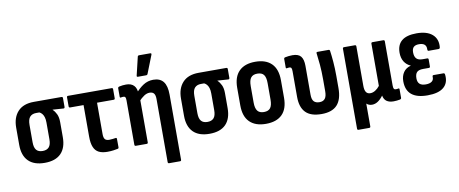

<svg xmlns="http://www.w3.org/2000/svg" viewBox="-74 -1040 3702 1550"><g transform="rotate(-10 1776.5 -265.0)"><path d="M217.1 8Q129.3 8 83.8 -37.9Q38.3 -83.8 38.3 -170.7V-311.6Q38.3 -395.4 83.4 -443.9Q128.4 -492.3 214.7 -492.3H441.5Q451.9 -492.3 451.9 -481.4V-409.4Q451.9 -403.9 449.1 -400.7Q446.4 -397.5 441.5 -398L353.6 -403.9V-401.9Q371.2 -385.8 383.5 -360Q395.8 -334.2 395.8 -293.5V-170.7Q395.8 -83.8 350.6 -37.9Q305.3 8 217.1 8ZM217.1 -89.3Q251.4 -89.3 268.9 -109.2Q286.3 -129.2 286.3 -173.1V-310.1Q286.3 -337.3 280.5 -355.3Q274.7 -373.2 265.3 -384Q256 -394.9 243.8 -400.5H217.1Q184.8 -400.5 166.5 -380.8Q148.3 -361.2 148.3 -314.3V-173.1Q148.3 -129.2 165.3 -109.2Q182.2 -89.3 217.1 -89.3Z M730.3 8Q688.3 8 660.7 -5.7Q633 -19.5 619.4 -51.6Q605.7 -83.7 605.7 -137.8V-397H495.5Q485.1 -397 485.1 -408.4V-481.4Q485.1 -492.3 495 -492.3H852.9Q862.9 -492.3 862.9 -481.4V-408.4Q862.9 -397 852.9 -397H716.2V-140.1Q716.2 -109.5 726.8 -97.2Q737.3 -84.9 761.9 -84.9Q776.4 -84.9 790.7 -86.9Q804.9 -88.9 814.9 -90.4Q823.9 -91.4 823.9 -81L824.4 -13.3Q824.4 -2.9 815.9 -1.4Q801.6 1.6 780 4.8Q758.5 8 730.3 8Z M1204.7 185Q1194.3 185 1194.3 174.1V-342.9Q1194.3 -374.7 1183 -388.8Q1171.6 -403 1147.4 -403Q1125.1 -403 1102.4 -388.3Q1079.7 -373.6 1052.8 -344.7L1042.6 -412.9Q1075.8 -453 1112.7 -476.9Q1149.6 -500.8 1194.9 -500.8Q1249.8 -500.8 1277.1 -466.3Q1304.3 -431.8 1304.3 -358.9V174.1Q1304.3 185 1293.9 185ZM964.2 0Q953.8 0 953.8 -10.9V-373.1Q953.8 -393.8 949.3 -400.6Q944.7 -407.4 933.2 -407.4Q927.6 -407.4 922.6 -406.6Q917.5 -405.9 912 -404.9Q904.5 -403.4 904.5 -413.4V-482Q904.5 -491.4 915.4 -494.4Q928.8 -497.8 943.7 -499.3Q958.5 -500.8 972.4 -500.8Q1014.2 -500.8 1036.3 -477.4Q1058.4 -454 1058.4 -409.7V-394.7L1063.8 -371.6V-10.9Q1063.8 0 1053.4 0ZM1077.3 -546Q1066.4 -546 1069.4 -557.4L1104.6 -705.3Q1105.6 -710.7 1108.8 -713Q1112 -715.2 1117.5 -715.2H1208.1Q1221 -715.2 1215.6 -701.4L1157.7 -554.4Q1154.2 -546 1144.4 -546Z M1568.1 8Q1480.3 8 1434.8 -37.9Q1389.3 -83.8 1389.3 -170.7V-311.6Q1389.3 -395.4 1434.4 -443.9Q1479.4 -492.3 1565.7 -492.3H1792.5Q1802.9 -492.3 1802.9 -481.4V-409.4Q1802.9 -403.9 1800.1 -400.7Q1797.4 -397.5 1792.5 -398L1704.6 -403.9V-401.9Q1722.2 -385.8 1734.5 -360Q1746.8 -334.2 1746.8 -293.5V-170.7Q1746.8 -83.8 1701.6 -37.9Q1656.3 8 1568.1 8ZM1568.1 -89.3Q1602.4 -89.3 1619.9 -109.2Q1637.3 -129.2 1637.3 -173.1V-310.1Q1637.3 -337.3 1631.5 -355.3Q1625.7 -373.2 1616.3 -384Q1607 -394.9 1594.8 -400.5H1568.1Q1535.8 -400.5 1517.5 -380.8Q1499.3 -361.2 1499.3 -314.3V-173.1Q1499.3 -129.2 1516.3 -109.2Q1533.2 -89.3 1568.1 -89.3Z M2030.6 8Q1944.4 8 1897.9 -37.9Q1851.3 -83.8 1851.3 -174.2V-318Q1851.3 -408.5 1897.6 -454.6Q1943.8 -500.8 2030.6 -500.8Q2117.3 -500.8 2163.6 -454.6Q2209.8 -408.5 2209.8 -318V-174.2Q2209.8 -83.8 2163.8 -37.9Q2117.8 8 2030.6 8ZM2030.6 -88.8Q2067.5 -88.8 2083.7 -110.3Q2099.8 -131.8 2099.8 -178.7V-313.1Q2099.8 -361 2083.7 -382.2Q2067.5 -403.5 2030.6 -403.5Q1994.7 -403.5 1978 -382.2Q1961.3 -361 1961.3 -313.1V-178.7Q1961.3 -131.8 1978 -110.3Q1994.7 -88.8 2030.6 -88.8Z M2486.5 8Q2397.9 8 2356.4 -34.9Q2314.8 -77.8 2314.8 -161.7V-372.6Q2314.8 -392.8 2310.3 -400.1Q2305.7 -407.4 2294.2 -407.4Q2288.6 -407.4 2283.6 -406.6Q2278.5 -405.9 2273 -404.9Q2265.5 -403.4 2265.5 -413.4V-482Q2265.5 -492.4 2276.4 -494.4Q2289.8 -497.3 2305.2 -499Q2320.6 -500.8 2335.4 -500.8Q2384.5 -500.8 2404.6 -475.7Q2424.8 -450.6 2424.8 -397.8V-161.1Q2424.8 -122.6 2440 -106Q2455.2 -89.3 2486.5 -89.3Q2516.3 -89.3 2531.3 -108Q2546.2 -126.6 2546.2 -168.7V-265Q2546.2 -331.6 2541.5 -386.2Q2536.7 -440.7 2531.2 -480.4Q2528.7 -492.3 2540.6 -492.3H2630.8Q2640.2 -492.3 2641.7 -482.4Q2647.2 -444.8 2651.7 -390.9Q2656.2 -337 2656.2 -272.9V-174.4Q2656.2 -82.3 2614.7 -37.1Q2573.2 8 2486.5 8Z M2757.3 185Q2746.9 185 2746.9 174.1V-481.4Q2746.9 -492.3 2757.3 -492.3H2846.5Q2856.9 -492.3 2856.9 -481.4V-157.5Q2856.9 -122.7 2868.3 -106Q2879.6 -89.3 2902.9 -89.3Q2923.1 -89.3 2943.4 -101.7Q2963.6 -114.2 2980.3 -135.6V-481.4Q2980.3 -492.3 2990.7 -492.3H3079.4Q3090.3 -492.3 3090.3 -481.4V-121.2Q3090.3 -100 3094.9 -92.5Q3099.4 -84.9 3112 -84.9Q3117.6 -84.9 3122.4 -85.7Q3127.2 -86.4 3132.2 -87.4Q3140.2 -88.9 3140.2 -78.9V-9.8Q3140.2 -0.9 3129.8 2.6Q3117.4 5 3103.1 6.5Q3088.7 8 3076.4 8Q3041.4 8 3020.2 -6.6Q2999 -21.1 2992.6 -53.2V-54.2Q2972.9 -27.1 2949.7 -11.2Q2926.5 4.6 2900.3 4.6Q2885.6 4.6 2874 -0.5Q2862.4 -5.6 2855.4 -12.7V174.1Q2855.4 185 2844.5 185Z M3354.9 8Q3268.4 8 3224.6 -28.2Q3180.8 -64.5 3180.8 -137.8Q3180.8 -180.4 3201.5 -210.9Q3222.2 -241.4 3261.7 -251.4V-252.8Q3229.2 -266.3 3210.2 -296.3Q3191.3 -326.4 3191.3 -370Q3191.3 -434.4 3231.3 -467.6Q3271.4 -500.8 3353.4 -500.8Q3437.9 -500.8 3481.5 -462.9Q3525 -425 3519.1 -358.9Q3517.6 -344.9 3507.6 -344.9H3426.2Q3415.8 -344.9 3416.3 -357.9Q3417.8 -383.6 3403.4 -397.1Q3389 -410.7 3357.8 -410.7Q3327.6 -410.7 3313.5 -397.1Q3299.3 -383.5 3299.3 -354.2Q3299.3 -320 3315 -303.1Q3330.7 -286.2 3365.5 -286.2H3403.6Q3413.5 -286.2 3413.5 -275.3V-219.7Q3413.5 -208.3 3403.6 -208.3H3355.6Q3319.7 -208.3 3304.5 -192.7Q3289.4 -177 3289.4 -142.7Q3289.4 -111.9 3305.7 -96.7Q3322.1 -81.6 3356.4 -81.6Q3388.6 -81.6 3405.7 -94.5Q3422.8 -107.4 3420.8 -133.1Q3420.4 -145 3430.3 -145H3512.7Q3521.6 -145 3523.1 -130.1Q3530.1 -63.9 3487.7 -28Q3445.4 8 3354.9 8Z"/></g></svg>

Font: Sofia Sans Condensed
Style: Regular
Weight: 400
Designer: Botio Nikoltchev, Ani Petrova
Foundry: lettersoup
Version: Version 4.100